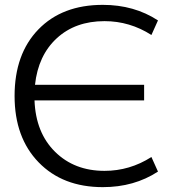

<svg xmlns="http://www.w3.org/2000/svg" viewBox="-20 -760 740 790"><path d="M122 -347Q127 -214 206.5 -135.5Q286 -57 410 -57Q514 -57 603 -114L630 -54Q532 10 403 10Q238 10 139 -92Q40 -194 40 -365Q40 -538 138 -639Q236 -740 403 -740Q532 -740 630 -676L603 -616Q514 -673 410 -673Q290 -673 213.5 -602.5Q137 -532 124 -411H573V-347Z"/></svg>

Font: M PLUS 1p
Style: Regular
Weight: 400
Version: Version 1.062